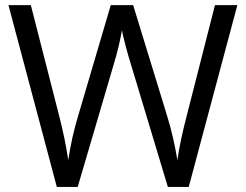

<svg xmlns="http://www.w3.org/2000/svg" viewBox="-20 -734 966 754"><path d="M721.2 0H639.2L495.1 -478Q484.9 -509.8 472.2 -558.1Q459.5 -606.4 459 -616.2Q448.2 -551.8 424.8 -475.1L285.2 0H203.1L13.2 -713.9H101.1L213.9 -272.9Q237.3 -180.2 248 -105Q261.2 -194.3 287.1 -279.8L415 -713.9H502.9L637.2 -275.9Q660.6 -200.2 676.8 -105Q686 -174.3 711.9 -273.9L824.2 -713.9H912.1Z"/></svg>

Font: f02293617
Style: Regular
Weight: 400
Foundry: Ascender Corporation
Version: Version 1.10